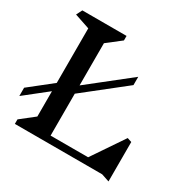

<svg xmlns="http://www.w3.org/2000/svg" viewBox="-176 -954 1136 1143"><g transform="rotate(30 392.0 -383.0)"><path d="M660 1H60V-30L154 -104V-278L0 -156V-213L154 -335V-710L50 -745L70 -785H374V-754L279 -680V-390L556 -609V-552L279 -333V-45H537L684 -262L714 -252V19Z"/></g></svg>

Font: Inknut Antiqua
Style: Regular
Weight: 400
Designer: Claus Eggers Sørensen
Foundry: Claus Eggers Sørensen
Version: Version 1.003; ttfautohint (v1.8.2) -l 8 -r 50 -G 200 -x 14 